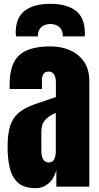

<svg xmlns="http://www.w3.org/2000/svg" viewBox="-20 -985 523 1013"><path d="M168.5 7.8Q107.4 7.8 75.4 -20.5Q43.5 -48.8 31.7 -98.1Q20 -147.5 20 -210Q20 -276.9 33.2 -319.6Q46.4 -362.3 78.4 -389.6Q110.4 -417 166.5 -436L274.9 -473.1V-548.3Q274.9 -607.4 236.3 -607.4Q201.2 -607.4 201.2 -559.6V-515.6H31.2Q30.8 -519.5 30.8 -525.6Q30.8 -531.7 30.8 -539.6Q30.8 -648.9 82.3 -694.6Q133.8 -740.2 245.6 -740.2Q304.2 -740.2 350.6 -719.5Q397 -698.7 424.1 -658.2Q451.2 -617.7 451.2 -558.1V0H277.3V-86.9Q264.6 -41 235.4 -16.6Q206.1 7.8 168.5 7.8ZM237.3 -127.9Q258.8 -127.9 266.6 -146Q274.4 -164.1 274.4 -185.1V-389.2Q238.3 -374.5 218.3 -352.3Q198.2 -330.1 198.2 -287.1V-192.9Q198.2 -127.9 237.3 -127.9ZM64.5 -793Q63 -802.7 63 -813Q63 -892.6 111.1 -928.7Q159.2 -964.8 244.6 -964.8Q332.5 -964.8 380.1 -928Q427.7 -891.1 427.7 -809.6Q427.7 -807.1 427.5 -802.5Q427.2 -797.9 426.8 -793H311.5Q311.5 -826.2 293 -842.3Q274.4 -858.4 245.6 -858.4Q217.3 -858.4 198.5 -842.3Q179.7 -826.2 179.7 -793Z"/></svg>

Font: webenart
Style: Regular
Weight: 400
Designer: Vernon Adams
Foundry: Vernon Adams
Version: Version 2.116; ttfautohint (v1.8.3)